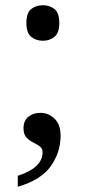

<svg xmlns="http://www.w3.org/2000/svg" viewBox="-20 -561 326 735"><path d="M48 112Q81 101 102 87.5Q123 74 133 57.5Q143 41 143 22Q143 7 132 -1Q121 -9 106.5 -16Q92 -23 81 -35Q70 -47 70 -70Q70 -99 88.5 -114Q107 -129 135 -129Q166 -129 189 -106.5Q212 -84 212 -42Q212 22 174.5 75Q137 128 48 154ZM81 -473Q81 -512 99.5 -526.5Q118 -541 144 -541Q170 -541 188.5 -526.5Q207 -512 207 -473Q207 -435 188.5 -420Q170 -405 144 -405Q118 -405 99.5 -420Q81 -435 81 -473Z"/></svg>

Font: Noto Serif Georgian
Style: Regular
Weight: 400
Designer: Monotype Design Team, Akaki Razmadze
Foundry: Google LLC
Version: Version 2.002